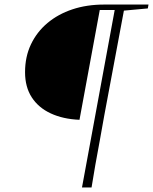

<svg xmlns="http://www.w3.org/2000/svg" viewBox="-20 -694 672 843"><path d="M502 -674H632L629 -657L509 -646H497ZM340 129 488 -674H529L438 -188Q429 -135 418.5 -79Q408 -23 398.5 30.5Q389 84 382 129ZM418 -650 329 -168Q257 -171 203 -196Q149 -221 119.5 -266.5Q90 -312 90 -377Q90 -445 116 -499.5Q142 -554 188.5 -593Q235 -632 298 -653Q361 -674 437 -674H506L502 -650Z"/></svg>

Font: Source Serif 4 48pt Light
Style: Italic
Weight: 300
Italic angle: -12°
Designer: Frank Grießhammer
Foundry: Adobe Systems Incorporated
Version: Version 4.004;hotconv 1.0.116;makeotfexe 2.5.65601